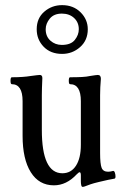

<svg xmlns="http://www.w3.org/2000/svg" viewBox="-20 -711 481 748"><path d="M302 17Q298 17 296.5 10.5Q295 4 295 -5V-28Q295 -40 290 -40Q287 -40 279 -32Q239 11 190 11Q132 11 100 -40Q68 -91 68 -182V-317Q68 -383 26 -383Q21 -383 21 -396.5Q21 -410 26 -410Q70 -410 100 -415Q117 -417 123.5 -418Q130 -419 135 -419Q145 -419 145 -407Q144 -387 143.5 -369Q143 -351 143 -340V-205Q143 -36 223 -36Q257 -36 276 -65.5Q295 -95 295 -147V-317Q295 -383 253 -383Q248 -383 248 -396.5Q248 -410 253 -410Q280 -410 299 -411Q318 -412 331 -415Q356 -419 361 -419Q373 -419 373 -404Q370 -370 370 -340V-115Q370 -72 376 -57Q382 -42 401 -42Q410 -42 420 -45Q425 -46 427.5 -38.5Q430 -31 430 -23.5Q430 -16 426 -15Q419 -14 402 -10.5Q385 -7 365 -2Q344 3 332.5 7Q321 11 311 15Q306 17 302 17ZM222 -501Q177 -501 150 -529Q123 -557 123 -597Q123 -640 152.5 -665.5Q182 -691 222 -691Q266 -691 294 -663Q322 -635 322 -597Q322 -554 292 -527.5Q262 -501 222 -501ZM221 -536Q256 -536 271.5 -555.5Q287 -575 287 -597Q287 -624 268.5 -641Q250 -658 221 -658Q190 -658 174 -638.5Q158 -619 158 -597Q158 -569 176.5 -552.5Q195 -536 221 -536Z"/></svg>

Font: Junicode Two Beta Condensed
Style: Regular
Weight: 400
Width: 3
Designer: Peter S. Baker
Foundry: Briery Creek Software
Version: Version 1.053; ttfautohint (v1.8.4)